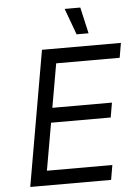

<svg xmlns="http://www.w3.org/2000/svg" viewBox="-60 -946 707 991"><g transform="rotate(-5 293.5 -450.0)"><path d="M178 -700H587L574 -624H245L149 -76H488L475 0H56ZM169 -397H514L501 -321H156ZM313 -900H394L425 -764H363Z"/></g></svg>

Font: Fixel Italic Variable 20240409 Display Thin
Style: Italic
Weight: 100
Italic angle: -10°
Designer: AlfaBravo + MacPaw
Foundry: Kyrylo Tkachov, Marchela Mozhyna, Serhii Makarenko, Maria Weinstein, Zakhar Kryvoshyya
Version: Version 1.211;Glyphs 3.2 (3225)